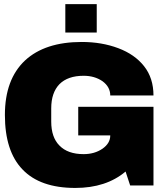

<svg xmlns="http://www.w3.org/2000/svg" viewBox="-20 -905 773 937"><path d="M452.1 -746.1H298.8V-884.8H452.1ZM378.9 -700.2Q476.6 -700.2 557.1 -669.9Q637.7 -639.6 683.1 -582Q729 -523.9 729 -439H518.1Q518.1 -481 480 -508.8Q441.4 -535.2 388.2 -535.2Q311 -535.2 270 -494.1Q230 -452.6 230 -376V-312Q230 -234.9 270 -194.8Q310.5 -152.8 388.2 -152.8Q441.4 -152.8 480 -179.2Q518.1 -205.6 518.1 -244.1H361.8V-383.8H729V0H615.2L592.8 -67.9Q498 12.2 347.2 12.2Q175.8 12.2 89.8 -78.1Q3.9 -167 3.9 -344.2Q3.9 -517.6 102.1 -609.9Q199.7 -700.2 378.9 -700.2Z"/></svg>

Font: Archivo-RBTV
Style: Regular
Weight: 500
Designer: Hector Gatti
Foundry: Hector Gatti
Version: ""